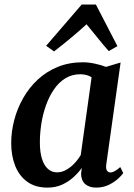

<svg xmlns="http://www.w3.org/2000/svg" viewBox="-20 -844 610 874"><path d="M464 -97.5Q461 -75.5 467 -67.2Q473 -59 482.5 -59Q491.5 -59 502 -64.8Q512.5 -70.5 527.5 -83.5L541 -56Q535.5 -47.5 518.5 -31.5Q501.5 -15.5 475.8 -2.8Q450 10 417 10Q386.5 10 368 -6Q349.5 -22 349 -54L352.5 -79.5Q336.5 -57.5 314 -37Q291.5 -16.5 262.2 -3.2Q233 10 196 10Q141 10 104.2 -16.5Q67.5 -43 49.2 -89Q31 -135 31 -192.5Q31 -245.5 45 -298.2Q59 -351 85.8 -398Q112.5 -445 152 -481.8Q191.5 -518.5 243 -539.5Q294.5 -560.5 357.5 -560.5Q383.5 -560.5 412.2 -554.2Q441 -548 462.5 -539.5L529 -559.5ZM397 -492.5Q386.5 -499 373.5 -502.5Q360.5 -506 345.5 -506Q307.5 -506 277.5 -487.5Q247.5 -469 225.8 -437.2Q204 -405.5 189.5 -365Q175 -324.5 168.2 -281Q161.5 -237.5 161.5 -195.5Q161.5 -151 171.2 -120.5Q181 -90 198.5 -74.8Q216 -59.5 239 -59.5Q257 -59.5 272.8 -66.5Q288.5 -73.5 302.2 -84.8Q316 -96 327.5 -110Q339 -124 347.5 -138ZM226 -610 190 -635.5 352 -823.5H416.5L514.5 -634L475 -611.5Q449.5 -640 424.8 -671.2Q400 -702.5 374 -733.5Q339.5 -702 302 -670.8Q264.5 -639.5 226 -610Z"/></svg>

Font: Merriweather 36pt SemiBold
Style: Italic
Weight: 600
Italic angle: -7.8°
Version: Version 2.101